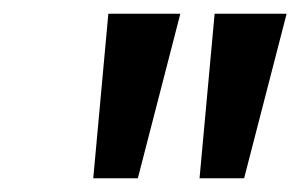

<svg xmlns="http://www.w3.org/2000/svg" viewBox="-20 -720 438 280"><path d="M138 -700H243L181 -460H116ZM293 -700H398L336 -460H271Z"/></svg>

Font: Scada
Style: Italic
Weight: 400
Italic angle: -10°
Designer: Jovanny Lemonad
Foundry: Jovanny Lemonad
Version: Version 4.100;PS 004.100;hotconv 1.0.88;makeotf.lib2.5.64775